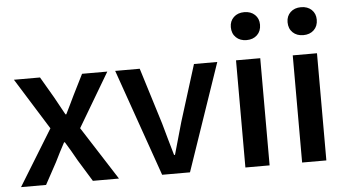

<svg xmlns="http://www.w3.org/2000/svg" viewBox="-50 -815 1632 902"><g transform="rotate(-5 765.5 -364.0)"><path d="M14.2 0 175.8 -263.2 24.9 -505.4H147.9L205.6 -406.7Q228 -364.7 252 -322.3H255.9Q266.1 -342.8 276.6 -364.5Q287.1 -386.2 296.9 -406.7L346.2 -505.4H465.3L314.9 -251.5L476.1 0H353L290 -102.5Q277.3 -125 264.4 -147.7Q251.5 -170.4 237.8 -191.9H233.9Q222.2 -170.4 210.7 -147.9Q199.2 -125.5 188 -102.5L132.3 0Z M679.7 0 502.4 -505.4H618.2L700.7 -239.7Q710.9 -202.1 721.9 -163.8Q732.9 -125.5 743.7 -87.9H748Q758.3 -125.5 769.5 -163.8Q780.8 -202.1 791 -239.7L874 -505.4H983.9L811 0Z M1072.3 0V-505.4H1186.5V0ZM1130.4 -595.7Q1099.6 -595.7 1080.6 -614Q1061.5 -632.3 1061.5 -662.6Q1061.5 -691.4 1080.6 -709.5Q1099.6 -727.5 1130.4 -727.5Q1161.1 -727.5 1180.2 -709.5Q1199.2 -691.4 1199.2 -662.6Q1199.2 -632.3 1180.2 -614Q1161.1 -595.7 1130.4 -595.7Z M1339.8 0V-505.4H1454.1V0ZM1397.9 -595.7Q1367.2 -595.7 1348.1 -614Q1329.1 -632.3 1329.1 -662.6Q1329.1 -691.4 1348.1 -709.5Q1367.2 -727.5 1397.9 -727.5Q1428.7 -727.5 1447.8 -709.5Q1466.8 -691.4 1466.8 -662.6Q1466.8 -632.3 1447.8 -614Q1428.7 -595.7 1397.9 -595.7Z"/></g></svg>

Font: Akatab
Style: Bold
Weight: 700
Designer: SIL Global
Foundry: SIL Global
Version: Version 4.100